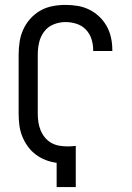

<svg xmlns="http://www.w3.org/2000/svg" viewBox="-20 -763 540 783"><path d="M211 0V-99Q188 -102 166 -110.5Q144 -119 125.5 -133Q107 -147 93 -166.5Q79 -186 70.5 -207.5Q62 -229 59 -252.5Q56 -276 56 -299V-540Q56 -566 60 -592.5Q64 -619 75 -643Q86 -667 104 -687Q122 -707 145 -720Q168 -733 194.5 -738Q221 -743 247 -743Q272 -743 296.5 -739Q321 -735 343.5 -724Q366 -713 384.5 -695.5Q403 -678 415 -656.5Q427 -635 432.5 -610.5Q438 -586 438 -561V-555H360V-559Q360 -582 353 -604Q346 -626 330 -642.5Q314 -659 292 -666Q270 -673 247 -673Q222 -673 198.5 -663.5Q175 -654 160 -634Q145 -614 139.5 -589.5Q134 -565 134 -540V-299Q134 -282 136.5 -265Q139 -248 145.5 -232Q152 -216 163 -202.5Q174 -189 189 -180.5Q204 -172 221 -169Q238 -166 255 -166Q264 -166 272 -166.5Q280 -167 289 -168V0Z"/></svg>

Font: Moesevka
Style: Regular
Weight: 400
Monospace: yes
Designer: Belleve Invis
Foundry: Belleve Invis
Version: Version 32.5.0; ttfautohint (v1.8.4)